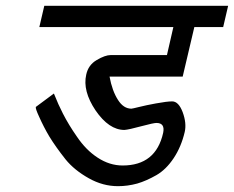

<svg xmlns="http://www.w3.org/2000/svg" viewBox="-20 -633 803 659"><path d="M276 -377Q283 -410 312 -427Q341 -444 360 -444H553L575 -540H115L132 -613H763L746 -540H647L607 -370H356Q365 -321 385 -290Q404 -260 431 -260Q434 -260 458 -266Q482 -272 515 -278Q553 -285 571 -285Q593 -285 607 -248Q621 -210 614 -180Q602 -129 576 -90Q550 -51 517 -32Q482 -12 451 -3Q418 6 385 6Q333 6 285 -21Q235 -49 205 -86Q171 -129 149 -165Q130 -197 114 -233Q101 -261 103 -266L165 -312Q180 -274 196 -243Q216 -204 244 -164Q275 -118 315 -92Q356 -65 401 -65Q515 -65 540 -177Q547 -211 517 -211Q507 -211 466 -200Q422 -188 407 -187Q354 -187 308 -254Q263 -321 276 -377Z"/></svg>

Font: Miedinger
Style: Italic
Weight: 400
Italic angle: -13°
Version: Version 001.000